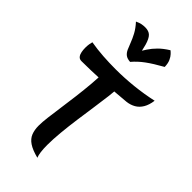

<svg xmlns="http://www.w3.org/2000/svg" viewBox="-345 -1189 1293 1293"><g transform="rotate(45 301.5 -542.0)"><path d="M20 -721Q20 -740 22.5 -755.5Q25 -771 28 -781Q87 -771 146.5 -767Q206 -763 265 -763Q351 -763 436 -772Q521 -781 603 -799Q597 -754 579.5 -724.5Q562 -695 535 -679.5Q508 -664 474 -660Q434 -656 379.5 -652Q325 -648 266.5 -645Q208 -642 155.5 -640.5Q103 -639 66 -639Q47 -639 37 -651.5Q27 -664 23.5 -683Q20 -702 20 -721ZM368 -684Q368 -655 361.5 -601.5Q355 -548 345 -480Q335 -412 325 -339.5Q315 -267 308.5 -199Q302 -131 302 -78Q302 -2 316 31Q257 16 225 -5.5Q193 -27 181 -57.5Q169 -88 169 -129Q169 -161 175 -209.5Q181 -258 189.5 -318Q198 -378 206.5 -445Q215 -512 221 -582Q227 -652 227 -720ZM438 -1115Q445 -1110 457 -1097.5Q469 -1085 479 -1063.5Q489 -1042 490 -1008Q420 -969 376.5 -937Q333 -905 301 -867Q272 -869 256.5 -881Q241 -893 231.5 -914Q222 -935 212 -962Q202 -989 185 -1021Q168 -1053 137 -1087Q160 -1098 176.5 -1101Q193 -1104 209 -1104Q243 -1104 261.5 -1086Q280 -1068 293 -1022.5Q306 -977 320 -894L285 -944Q303 -976 322 -1005Q341 -1034 368.5 -1061.5Q396 -1089 438 -1115Z"/></g></svg>

Font: Merienda
Style: Bold
Weight: 700
Designer: Eduardo Rodriguez Tunni
Foundry: Eduardo Rodriguez Tunni
Version: Version 2.001